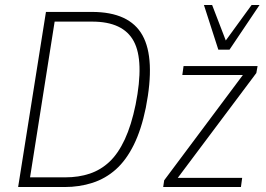

<svg xmlns="http://www.w3.org/2000/svg" viewBox="-20 -753 1069 773"><path d="M53 0 165 -705H350Q501 -705 553.5 -611Q606 -517 567 -319Q549 -231 518.5 -169.5Q488 -108 446.5 -71Q405 -34 352.5 -17Q300 0 240 0ZM101 -39H243Q297 -39 341.5 -54Q386 -69 421 -102Q456 -135 482.5 -192Q509 -249 526 -332Q561 -508 518.5 -587Q476 -666 351 -666H200ZM637 0 641 -27 969 -466V-451H714L719 -487H1017L1012 -459L683 -20L685 -37H955L950 0ZM859 -553 801 -733H834L889 -590L993 -733H1025L904 -553Z"/></svg>

Font: Nunito Sans 10pt Condensed ExtraLight
Style: Italic
Weight: 250
Width: 3
Italic angle: -9°
Designer: Vernon Adams
Foundry: Vernon Adams
Version: Version 3.101;gftools[0.9.27]